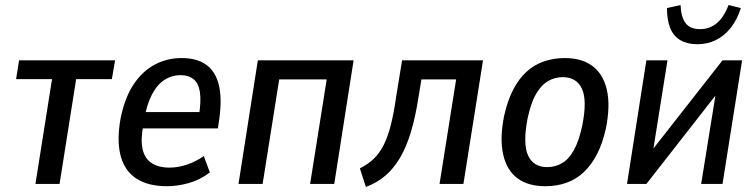

<svg xmlns="http://www.w3.org/2000/svg" viewBox="-20 -732 3004 764"><path d="M121 0 187 -417H44L56 -492H438L425 -417H283L217 0Z M645 9Q568 9 521 -22.5Q474 -54 459 -116Q444 -178 461 -267Q478 -346 512.5 -397.5Q547 -449 596 -475Q645 -501 703 -501Q762 -501 799 -475.5Q836 -450 850 -397Q864 -344 853 -262L847 -221H532L542 -286H789L771 -268Q781 -330 775.5 -365.5Q770 -401 750 -417Q730 -433 698 -433Q664 -433 635 -414.5Q606 -396 585.5 -357.5Q565 -319 554 -259L550 -233Q539 -175 547.5 -138Q556 -101 583.5 -83Q611 -65 655 -65Q687 -65 722.5 -76.5Q758 -88 791 -111L815 -46Q776 -16 731 -3.5Q686 9 645 9Z M929 0 1006 -492H1387L1310 0H1214L1280 -416H1091L1025 0Z M1436 12 1412 -62Q1444 -78 1467 -100Q1490 -122 1506.5 -154.5Q1523 -187 1535 -234Q1547 -281 1556 -345L1580 -492H1902L1824 0H1729L1795 -416H1657L1645 -344Q1633 -266 1615 -206.5Q1597 -147 1572 -104.5Q1547 -62 1514 -33.5Q1481 -5 1436 12Z M2150 9Q2081 9 2038.5 -23Q1996 -55 1982 -118Q1968 -181 1986 -271Q1999 -330 2021.5 -374Q2044 -418 2074.5 -446Q2105 -474 2144 -487.5Q2183 -501 2228 -501Q2296 -501 2338.5 -468.5Q2381 -436 2395 -373.5Q2409 -311 2391 -221Q2378 -162 2355.5 -118.5Q2333 -75 2302.5 -46.5Q2272 -18 2233.5 -4.5Q2195 9 2150 9ZM2157 -67Q2189 -67 2216 -82.5Q2243 -98 2263.5 -134.5Q2284 -171 2297 -233Q2317 -333 2295.5 -379Q2274 -425 2219 -425Q2188 -425 2161 -409.5Q2134 -394 2113 -358Q2092 -322 2079 -259Q2060 -159 2081.5 -113Q2103 -67 2157 -67Z M2475 0 2552 -492H2636L2572 -90H2540L2855 -492H2933L2855 0H2770L2835 -403H2867L2552 0ZM2755 -556Q2715 -556 2687.5 -572Q2660 -588 2647 -620Q2634 -652 2634 -700L2688 -712Q2690 -664 2708 -640Q2726 -616 2766 -616Q2804 -616 2832.5 -640Q2861 -664 2879 -712L2928 -700Q2913 -653 2887.5 -621Q2862 -589 2828.5 -572.5Q2795 -556 2755 -556Z"/></svg>

Font: Nunito Sans 10pt Condensed SemiBold
Style: Italic
Weight: 600
Width: 3
Italic angle: -9°
Designer: Vernon Adams
Foundry: Vernon Adams
Version: Version 3.101;gftools[0.9.27]